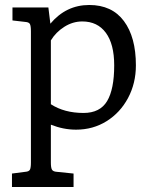

<svg xmlns="http://www.w3.org/2000/svg" viewBox="-20 -510 605 770"><path d="M525 -248Q525 -176 493.5 -117Q462 -58 407.5 -24Q353 10 285 10Q234 10 184 -10V142Q184 163 188.5 170.5Q193 178 207 179L275 186V240H28V186L82 179Q96 178 100 170.5Q104 163 104 142V-384Q104 -406 100 -413.5Q96 -421 82 -422L30 -428V-480H174L182 -415Q245 -490 338 -490Q429 -490 477 -425.5Q525 -361 525 -248ZM438 -248Q438 -333 404.5 -378.5Q371 -424 310 -424Q272 -424 238 -402.5Q204 -381 184 -348V-92Q238 -57 315 -57Q381 -57 409.5 -104.5Q438 -152 438 -248Z"/></svg>

Font: Enriqueta
Style: Regular
Weight: 400
Designer: Viviana Monsalve, Gustavo Ibarra
Foundry: 72Puntos
Version: Version 2.000